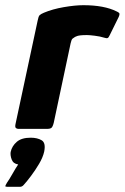

<svg xmlns="http://www.w3.org/2000/svg" viewBox="-66 -496 480 739"><path d="M255 -476Q335 -476 383 -452Q394 -447 394 -442.5Q394 -438 391 -431L356 -360Q352 -351 348 -349.5Q344 -348 335 -351Q319 -356 298.5 -358.5Q278 -361 269 -361Q253 -361 244.5 -360Q236 -359 231.5 -357.5Q227 -356 223 -354Q218 -351 213.5 -347.5Q209 -344 206 -330L141 -24Q137 -8 132 -4Q127 0 116 0H4Q-1 0 -5 -3.5Q-9 -7 -6 -20L79 -417Q82 -433 86.5 -437.5Q91 -442 103 -447Q136 -461 179.5 -468.5Q223 -476 255 -476ZM104 88Q99 110 84.5 134.5Q70 159 53.5 181Q37 203 25 216Q19 223 11 223Q-2 223 -14 223Q-26 223 -38 223Q-46 223 -45.5 220Q-45 217 -39 207Q-31 196 -18 173Q-5 150 4 137Q-15 134 -21 118Q-27 102 -25 89Q-20 66 -1.5 50Q17 34 52 34Q78 34 94.5 44Q111 54 104 88Z"/></svg>

Font: Glory Thin ExtraBold
Style: Italic
Weight: 800
Italic angle: -12°
Version: Version 1.011